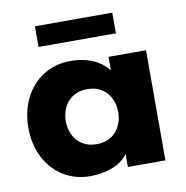

<svg xmlns="http://www.w3.org/2000/svg" viewBox="-76 -729 789 814"><g transform="rotate(-10 318.5 -322.5)"><path d="M24.9 -236.3Q24.9 -307.1 53.2 -363.8Q81.5 -420.4 132.6 -452.6Q183.6 -484.9 249.5 -484.9Q298.8 -484.9 340.6 -468.8Q382.3 -452.6 411.6 -416V-474.1H573.2V0H411.6V-57.1Q389.2 -22.9 344 -6.1Q298.8 10.7 249.5 10.7Q183.6 10.7 132.6 -21.2Q81.5 -53.2 53.2 -109.6Q24.9 -166 24.9 -236.3ZM298.8 -118.2Q335 -118.2 360.4 -134.3Q385.7 -150.4 398.7 -177.5Q411.6 -204.6 411.6 -236.3Q411.6 -268.6 398.7 -295.7Q385.7 -322.8 360.4 -338.9Q335 -355 298.8 -355Q262.7 -355 237.3 -338.9Q211.9 -322.8 199 -295.7Q186 -268.6 186 -236.3Q186 -204.6 199 -177.5Q211.9 -150.4 237.3 -134.3Q262.7 -118.2 298.8 -118.2ZM127 -655.8H460V-566.9H127Z"/></g></svg>

Font: Glacial Indifference
Style: Bold
Weight: 700
Designer: Alfredo Marco Pradil
Foundry: Alfredo Marco Pradil
Version: Version 1.312